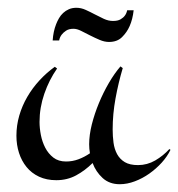

<svg xmlns="http://www.w3.org/2000/svg" viewBox="-20 -453 456 491"><path d="M416 -69.8Q407.7 -52.7 393.6 -37.1Q379.4 -21.5 361.8 -9Q344.2 3.4 324.7 10.7Q305.2 18.1 286.1 18.1Q259.8 18.1 242.4 2.2Q225.1 -13.7 216.8 -36.1Q197.8 -17.1 174.8 -4.6Q151.9 7.8 124 7.8Q99.1 7.8 79.8 -1.2Q60.5 -10.3 47.9 -25.9Q35.2 -41.5 28.6 -62Q22 -82.5 22 -106Q22 -132.3 29.3 -157.5Q36.6 -182.6 49.8 -205.3Q63 -228 81.1 -247.6Q99.1 -267.1 120.1 -282.2L126 -277.8Q105.5 -248.5 93.3 -213.1Q81.1 -177.7 81.1 -141.1Q81.1 -125.5 84.5 -107.9Q87.9 -90.3 95.7 -75.2Q103.5 -60.1 116.5 -50Q129.4 -40 148.9 -40Q165.5 -40 180.7 -45.7Q195.8 -51.3 210 -61Q209 -66.9 208.5 -72.5Q208 -78.1 208 -84Q208 -107.4 214.8 -134.8Q221.7 -162.1 232.9 -189.2Q244.1 -216.3 258.5 -241Q272.9 -265.6 288.1 -283.2L293.9 -278.8Q282.7 -241.2 275.4 -201.2Q268.1 -161.1 268.1 -122.1Q268.1 -104.5 270.3 -88.1Q272.5 -71.8 279.5 -58.8Q286.6 -45.9 299.3 -38.3Q312 -30.8 333 -30.8Q356.4 -30.8 377 -42.7Q397.5 -54.7 413.1 -71.8ZM114.7 -349.6Q116.2 -372.6 123.5 -391.1Q126.5 -398.9 130.9 -406.5Q135.3 -414.1 141.6 -419.9Q147.9 -425.8 156.2 -429.4Q164.6 -433.1 175.3 -433.1Q187.5 -433.1 199.2 -427.7Q210.9 -422.4 222.4 -416.3Q233.9 -410.2 245.6 -404.8Q257.3 -399.4 269 -399.4Q281.2 -399.4 288.3 -403.6Q295.4 -407.7 299.3 -413.1Q303.7 -418.9 305.2 -426.8H321.8Q319.3 -403.8 311.5 -386.2Q304.7 -370.6 292.2 -358.2Q279.8 -345.7 258.8 -345.7Q247.1 -345.7 234.6 -351.1Q222.2 -356.4 210.2 -362.5Q198.2 -368.7 187.5 -374Q176.8 -379.4 168 -379.4Q156.2 -379.4 148.9 -374.5Q141.6 -369.6 137.7 -364.3Q132.8 -357.9 131.3 -349.6Z"/></svg>

Font: Montez
Style: Regular
Weight: 400
Designer: Astigmatic (AOETI)
Foundry: Astigmatic (AOETI)
Version: Version 1.001